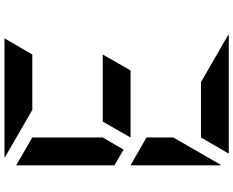

<svg xmlns="http://www.w3.org/2000/svg" viewBox="-112 -928 1040 856"><g transform="rotate(-90 408.0 -500.0)"><path d="M99 -438 223 -367V-247L100 -34Q100 -35 99.5 -37.5Q99 -40 99 -41ZM522 -438H223L294 -562H593ZM169 -469 99 -510V-948L223 -876V-562ZM470 -124 683 -1Q682 -1 679.5 -0.5Q677 0 676 0H151L223 -124ZM346 -876 133 -999Q134 -999 136.5 -999.5Q139 -1000 140 -1000H665L593 -876Z"/></g></svg>

Font: DSEG7 Modern Mini
Style: Bold
Weight: 700
Designer: Keshikan(Twitter:@keshinomi_88pro)
Version: Version 0.46